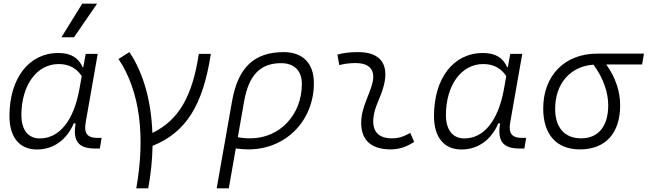

<svg xmlns="http://www.w3.org/2000/svg" viewBox="-20 -815 3575 1060"><path d="M439.9 -444.3H436C414.1 -494.1 373.5 -522.5 302.2 -522.5C140.1 -522.5 32.2 -383.3 32.2 -174.3C32.2 -57.1 87.4 10.3 184.1 10.3C274.9 10.3 347.7 -42 387.2 -133.8H397.5C380.9 -36.6 412.6 4.9 503.9 4.9H531.2L541 -53.7H518.1C460.9 -53.7 442.4 -80.1 453.1 -139.6L519.5 -517.6H453.1ZM304.2 -461.4C365.2 -461.4 404.8 -434.6 431.2 -395L418.9 -325.7C386.7 -144.5 305.2 -50.8 199.7 -50.8C135.7 -50.8 98.1 -97.2 98.1 -180.2C98.1 -340.8 180.7 -461.4 304.2 -461.4ZM319.3 -609.4H388.7L516.1 -794.9H434.1Z M732.4 224.6H798.3C813 145 820.8 66.4 822.3 -9.8C1007.3 -84 1100.6 -234.4 1144 -517.6H1077.6C1042.5 -284.7 967.3 -151.4 821.3 -81.1C814.9 -257.3 771.5 -413.6 694.3 -527.3L634.3 -489.3C754.4 -310.1 782.7 -58.6 732.4 224.6Z M1546.4 -527.3C1383.3 -527.3 1293.9 -442.4 1261.2 -256.8L1176.3 224.6H1243.2L1281.7 4.4C1305.2 7.8 1328.1 9.8 1351.6 9.8C1557.6 9.8 1712.9 -147.9 1712.9 -356.4C1712.9 -465.3 1651.9 -527.3 1546.4 -527.3ZM1293 -57.6 1327.6 -254.9C1353 -399.9 1417 -466.3 1531.7 -466.3C1604.5 -466.3 1646.5 -424.8 1646.5 -351.6C1646.5 -180.7 1523.9 -51.3 1362.3 -51.3C1335.4 -51.3 1310.5 -53.7 1293 -57.6Z M2245.1 -81.1C2205.1 -59.6 2181.2 -51.3 2143.1 -51.3C2071.8 -51.3 2036.1 -87.4 2041 -157.7C2045.4 -225.6 2083 -275.4 2099.6 -345.2C2128.9 -463.9 2076.7 -527.3 1958 -527.3C1919.4 -527.3 1880.9 -524.4 1842.8 -513.7L1853 -455.6C1882.8 -463.4 1912.6 -466.8 1942.4 -466.8C2020.5 -466.8 2054.7 -428.2 2035.6 -355C2020.5 -293.9 1979 -226.1 1974.6 -153.3C1967.8 -46.4 2024.4 9.8 2137.2 9.8C2190.4 9.8 2229.5 -8.3 2266.6 -31.2Z M2783.7 -444.3H2779.8C2757.8 -494.1 2717.3 -522.5 2646 -522.5C2483.9 -522.5 2376 -383.3 2376 -174.3C2376 -57.1 2431.2 10.3 2527.8 10.3C2618.7 10.3 2691.4 -42 2731 -133.8H2741.2C2724.6 -36.6 2756.3 4.9 2847.7 4.9H2875L2884.8 -53.7H2861.8C2804.7 -53.7 2786.1 -80.1 2796.9 -139.6L2863.3 -517.6H2796.9ZM2647.9 -461.4C2709 -461.4 2748.5 -434.6 2774.9 -395L2762.7 -325.7C2730.5 -144.5 2648.9 -50.8 2543.5 -50.8C2479.5 -50.8 2441.9 -97.2 2441.9 -180.2C2441.9 -340.8 2524.4 -461.4 2647.9 -461.4Z M3181.2 9.8C3322.8 9.8 3403.8 -79.1 3403.8 -233.9C3403.8 -309.6 3378.9 -386.7 3327.1 -459H3524.9L3535.2 -519H3277.8C3097.7 -519 2979 -398.4 2979 -215.8C2979 -72.3 3052.7 9.8 3181.2 9.8ZM3256.3 -458C3313 -381.8 3337.9 -301.8 3337.9 -233.9C3337.9 -117.7 3283.2 -51.3 3188.5 -51.3C3097.2 -51.3 3044.9 -110.4 3044.9 -213.9C3044.9 -353.5 3128.4 -448.7 3256.3 -458Z"/></svg>

Font: Cascadia Mono PL Light
Style: Italic
Weight: 300
Italic angle: -10°
Monospace: yes
Designer: Aaron Bell
Foundry: Saja Typeworks
Version: Version 2404.023